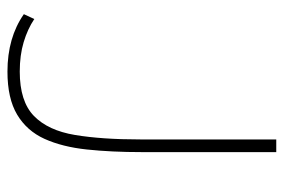

<svg xmlns="http://www.w3.org/2000/svg" viewBox="-143 -607 761 515"><g transform="rotate(90 237.5 -349.5)"><path d="M31 -61Q58 -43 93 -32.5Q128 -22 172 -22Q252 -22 291 -60Q330 -98 342 -170Q354 -242 354 -345V-710H388V-349Q388 -268 381 -202Q374 -136 352.5 -88.5Q331 -41 287.5 -15Q244 11 172 11Q81 11 18 -33Z"/></g></svg>

Font: Raleway ExtraLight
Style: Regular
Weight: 200
Designer: Matt McInerney, Pablo Impallari, Rodrigo Fuenzalida
Foundry: Matt McInerney, Pablo Impallari, Rodrigo Fuenzalida
Version: Version 4.026